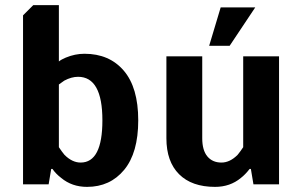

<svg xmlns="http://www.w3.org/2000/svg" viewBox="-20 -720 1180 750"><path d="M320 10Q261 10 219 -25Q198 -41 185 -60H180L170 0H70V-660L110 -700H210V-480Q220 -488 237 -495Q273 -510 310 -510Q407 -510 463.5 -444Q520 -378 520 -250Q520 -123 465 -56.5Q410 10 320 10ZM295 -85Q380 -85 380 -250Q380 -420 285 -420Q259 -420 231 -405L210 -390V-145Q222 -127 232 -115Q262 -85 295 -85Z M797 -541 842 -691H977L877 -541ZM820 10Q729 10 679.5 -39.5Q630 -89 630 -180V-500H770V-180Q770 -133 790 -109Q810 -85 845 -85Q878 -85 908 -115Q918 -127 930 -145V-500H1070V0H970L960 -60H955Q938 -38 921 -25Q879 10 820 10Z"/></svg>

Font: Scada
Style: Bold
Weight: 700
Designer: Jovanny Lemonad
Foundry: Jovanny Lemonad
Version: Version 4.100;PS 004.100;hotconv 1.0.88;makeotf.lib2.5.64775